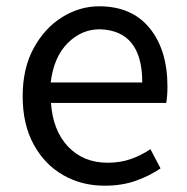

<svg xmlns="http://www.w3.org/2000/svg" viewBox="-20 -577 594 610"><path d="M312 13Q240 13 181 -20.5Q122 -54 87 -118Q52 -182 52 -271Q52 -360 87 -424Q122 -488 177.5 -522.5Q233 -557 295 -557Q399 -557 455.5 -487.5Q512 -418 512 -302Q512 -272 508 -250H142Q148 -162 196.5 -111Q245 -60 322 -60Q362 -60 395 -71.5Q428 -83 458 -103L490 -42Q455 -18 411 -2.5Q367 13 312 13ZM141 -315H432Q432 -480 297 -484Q239 -484 195 -440Q151 -396 141 -315Z"/></svg>

Font: Gothic Nguyen
Style: Regular
Weight: 400
Designer: MORI Takayuki
Version: Version 1.220;July 21, 2023;FontCreator 14.0.0.2814 64-bit